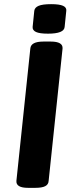

<svg xmlns="http://www.w3.org/2000/svg" viewBox="-20 -902 360 924"><path d="M115 2Q56 2 59 -32L126 -669Q129 -702 189 -702H224Q284 -702 281 -668L214 -31Q213 -14 197.5 -6Q182 2 150 2ZM211 -740Q171 -740 153.5 -748Q136 -756 137 -772L145 -850Q147 -866 166 -874Q185 -882 226 -882Q266 -882 283.5 -874Q301 -866 299 -850L291 -772Q288 -740 211 -740Z"/></svg>

Font: Asap Expanded Expanded Regular
Style: Bold Italic
Weight: 700
Width: 7
Italic angle: -6°
Designer: Pablo Cosgaya
Foundry: Omnibus-Type
Version: Version 3.001; ttfautohint (v1.8.4.7-5d5b)